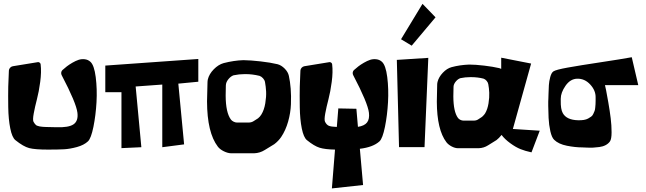

<svg xmlns="http://www.w3.org/2000/svg" viewBox="-20 -789 3440 1022"><path d="M48.3 -436.5 180.2 -458Q180.7 -458 181.6 -458.3Q182.6 -458.5 182.6 -458.5Q187.5 -458.5 191.7 -455.1Q195.8 -451.7 196.3 -446.8Q201.2 -406.2 194.1 -353.3Q187 -300.3 176.5 -260.3Q166 -220.2 159.7 -185.8Q153.3 -151.4 158.2 -141.1Q161.1 -135.3 164.6 -131.1Q168 -127 171.1 -123.8Q174.3 -120.6 180.7 -118.9Q187 -117.2 191.4 -116Q195.8 -114.7 206.8 -114Q217.8 -113.3 225.1 -113Q232.4 -112.8 249.8 -112.5Q267.1 -112.3 279.3 -111.8Q345.2 -109.4 371.3 -127.2Q397.5 -145 392.1 -189Q385.7 -241.2 308.6 -388.2Q305.7 -394 305.7 -399.4Q305.7 -410.2 313.5 -417Q324.2 -426.8 335.9 -435.8Q347.7 -444.8 365.2 -455.1Q382.8 -465.3 398.4 -470.5Q414.1 -475.6 431.2 -473.6Q448.2 -471.7 460.9 -460.4Q481.4 -442.4 489.5 -378.7Q497.6 -314.9 493.7 -245.1Q489.7 -175.3 477.3 -113.8Q464.8 -52.2 448.2 -36.6Q426.8 -16.6 389.4 -6.3Q352.1 3.9 320.8 5.6Q289.6 7.3 235.4 7.3Q166.5 7.3 135.5 -0.7Q104.5 -8.8 62 -43Q44.4 -57.1 34.7 -105.2Q24.9 -153.3 23.9 -218.5Q22.9 -283.7 23.9 -327.6Q24.9 -371.6 27.3 -413.6Q27.8 -421.9 33.9 -428.5Q40 -435.1 48.3 -436.5Z M626.5 -0.5V-298.3H540.5V-439.9L1035.6 -475.1V-354L929.2 -343.8L960 -20.5L843.8 -5.4V-338.9L702.1 -328.6L732.4 -5.4Z M1371.1 -179.2Q1386.2 -203.6 1392.1 -239.3Q1397.9 -274.9 1396.5 -301.8Q1395 -328.6 1390.6 -352.1Q1388.7 -362.8 1380.1 -372.3Q1371.6 -381.8 1361.3 -385.3Q1323.2 -394.5 1288.1 -394.5H1282.2Q1252.9 -394.5 1223.1 -388.2Q1209.5 -383.3 1197.8 -369.9Q1186 -356.4 1183.1 -342.3Q1182.1 -337.4 1182.1 -333.5V-333L1181.2 -279.8Q1181.6 -189.9 1209 -152.8Q1213.9 -146 1223.4 -141.4Q1232.9 -136.7 1241.2 -136.7H1242.7H1301.8H1303.2Q1318.4 -136.7 1329.6 -144L1353.5 -159.2Q1364.3 -168 1371.1 -179.2ZM1517.6 -385.3Q1524.4 -354.5 1527.3 -317.1Q1530.3 -279.8 1528.6 -234.1Q1526.9 -188.5 1513.7 -141.8Q1500.5 -95.2 1476.6 -59.6Q1461.9 -38.1 1439.9 -21.5L1389.6 9.3Q1363.3 25.9 1332.5 26.9H1210Q1191.9 26.4 1171.1 16.1Q1150.4 5.9 1139.6 -8.3Q1082.5 -83 1082 -249L1084.5 -350.1Q1084.5 -357.9 1086.4 -366.7Q1093.3 -395 1117.9 -420.2Q1142.6 -445.3 1170.4 -453.1Q1225.6 -467.3 1275.9 -468.8Q1314.5 -468.3 1367.4 -462.2Q1420.4 -456.1 1457 -447.3Q1477.5 -441.9 1495.4 -423.8Q1513.2 -405.8 1517.6 -385.3Z M1600.1 -436.5 1731.9 -458Q1732.4 -458 1733.4 -458.3Q1734.4 -458.5 1734.4 -458.5Q1739.3 -458.5 1743.4 -455.1Q1747.6 -451.7 1748 -446.8Q1752.9 -406.2 1745.8 -353.3Q1738.8 -300.3 1728.3 -260.3Q1717.8 -220.2 1711.4 -185.8Q1705.1 -151.4 1710 -141.1Q1718.3 -124.5 1730.5 -119.4Q1742.7 -114.3 1772.9 -113.3L1780.8 -211.9L1877 -210L1885.3 -113.8Q1919.9 -119.1 1933.8 -137.2Q1947.8 -155.3 1943.8 -189Q1937.5 -241.2 1860.4 -388.2Q1857.4 -394 1857.4 -399.4Q1857.4 -410.2 1865.2 -417Q1876 -426.8 1887.7 -435.8Q1899.4 -444.8 1917 -455.1Q1934.6 -465.3 1950.2 -470.5Q1965.8 -475.6 1982.9 -473.6Q2000 -471.7 2012.7 -460.4Q2033.2 -442.4 2041.3 -378.7Q2049.3 -314.9 2045.4 -245.1Q2041.5 -175.3 2029.1 -113.8Q2016.6 -52.2 2000 -36.6Q1965.8 -5.4 1895.5 2.9L1912.6 195.8L1746.6 213.9L1763.2 7.3Q1710 6.3 1681.2 -2.7Q1652.3 -11.7 1613.8 -43Q1596.2 -57.1 1586.4 -105.2Q1576.7 -153.3 1575.7 -218.5Q1574.7 -283.7 1575.7 -327.6Q1576.7 -371.6 1579.1 -413.6Q1579.6 -421.9 1585.7 -428.5Q1591.8 -435.1 1600.1 -436.5Z M2171.4 -545.9 2114.7 -580.1 2229 -768.6 2298.3 -696.8ZM2104 -5.9 2092.3 -470.2 2259.8 -481 2239.7 -5.9Z M2807.1 -450.7 2710 -102.5 2853 -93.3 2809.1 22Q2774.9 14.6 2751 4.9Q2725.1 -5.4 2695.8 -26.9Q2666.5 -48.3 2649.9 -70.8Q2635.7 -53.2 2623 -43.5L2578.1 -15.6Q2555.7 -1 2527.3 0H2418.5Q2402.3 0 2384.5 -9.3Q2366.7 -18.6 2356.4 -31.7Q2305.7 -98.1 2305.2 -247.6L2307.1 -338.9Q2307.1 -345.7 2309.1 -353.5Q2315.4 -378.9 2337.2 -401.9Q2358.9 -424.8 2383.8 -431.6Q2427.7 -443.4 2477.5 -445.3Q2510.7 -445.3 2557.6 -439.7Q2604.5 -434.1 2637.7 -426.3Q2641.1 -425.3 2647.9 -422.4V-481.9ZM2562 -185.1Q2575.2 -207 2580.3 -239Q2585.4 -271 2584.2 -295.7Q2583 -320.3 2579.1 -340.8Q2577.6 -350.1 2570.1 -358.9Q2562.5 -367.7 2553.2 -370.6Q2522 -378.4 2487.8 -378.4H2482.9Q2456.5 -378.4 2430.7 -373Q2418 -368.7 2407.5 -356.7Q2397 -344.7 2394.5 -332Q2394 -330.1 2394 -323.7L2393.1 -275.4Q2393.6 -194.3 2417.5 -161.6Q2421.9 -155.3 2430.4 -151.1Q2439 -147 2446.8 -147H2447.8H2500H2501.5Q2515.6 -147 2524.9 -153.3L2545.9 -167Q2557.6 -177.7 2562 -185.1Z M3342.8 -484.4 3377.4 -335.9H3200.2Q3202.6 -325.7 3206.3 -308.1Q3210 -290.5 3218 -243.9Q3226.1 -197.3 3230.7 -159.4Q3235.4 -121.6 3235.4 -85Q3235.4 -48.3 3226.6 -36.1Q3217.8 -23.9 3203.4 -16.4Q3189 -8.8 3169.9 -6.3Q3150.9 -3.9 3137.2 -3.2Q3123.5 -2.4 3103.3 -3.4Q3083 -4.4 3079.6 -4.4Q3042 -4.4 2997.6 -13.2Q2953.1 -22 2929.7 -44.9Q2917 -57.1 2909.4 -90.6Q2901.9 -124 2900.1 -161.4Q2898.4 -198.7 2898.2 -225.6Q2897.9 -252.4 2898.9 -263.2Q2898.9 -264.6 2899.7 -289.8Q2900.4 -314.9 2901.6 -335.7Q2902.8 -356.4 2908.9 -378.9Q2915 -401.4 2925.3 -408.7Q2938.5 -418 3002.4 -429.4Q3066.4 -440.9 3176.5 -457.5Q3286.6 -474.1 3342.8 -484.4ZM3052.2 -370.1Q3015.6 -369.1 2990.2 -332.5Q2964.8 -295.9 2964.8 -263.2Q2964.8 -260.3 2964.8 -253.4Q2963.9 -208 2975.6 -187Q2995.6 -150.4 3057.1 -148.9Q3073.7 -148.4 3087.4 -150.6Q3101.1 -152.8 3110.4 -158Q3119.6 -163.1 3126.7 -168.2Q3133.8 -173.3 3137.9 -182.4Q3142.1 -191.4 3144.8 -198.2Q3147.5 -205.1 3148.4 -216.6Q3149.4 -228 3149.9 -234.4Q3150.4 -240.7 3150.4 -252.7Q3150.4 -264.6 3150.4 -269.5Q3151.4 -307.1 3121.8 -339.1Q3092.3 -371.1 3052.2 -370.1Z"/></svg>

Font: Some Time Later
Style: Regular
Weight: 400
Version: Version 003.300